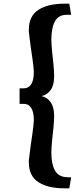

<svg xmlns="http://www.w3.org/2000/svg" viewBox="-20 -860 440 1039"><path d="M327 159Q239 159 187.5 125.5Q136 92 136 18Q136 13 136 8.5Q136 4 137 0Q140 -29 145.5 -68Q151 -107 156.5 -145Q162 -183 163 -208V-212Q163 -253 149 -275.5Q135 -298 109 -298H86V-382H109Q135 -382 149 -404.5Q163 -427 163 -468V-472Q162 -498 156.5 -535.5Q151 -573 145.5 -612Q140 -651 137 -680Q136 -685 136 -690Q136 -695 136 -699Q136 -773 187.5 -806.5Q239 -840 327 -840H355L365 -780H342Q296 -780 277 -744Q258 -708 258 -647Q258 -621 261.5 -585.5Q265 -550 269 -513.5Q273 -477 273 -447Q273 -400 254.5 -373.5Q236 -347 205 -340Q236 -333 254.5 -306.5Q273 -280 273 -233Q273 -204 269 -167.5Q265 -131 261.5 -95.5Q258 -60 258 -33Q258 27 277 62Q296 97 342 99L365 100L355 159Z"/></svg>

Font: RocknRoll One
Style: Regular
Weight: 400
Designer: Fontworks Inc.
Foundry: Fontworks Inc.
Version: Version 1.100